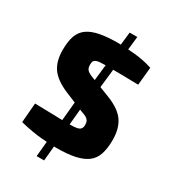

<svg xmlns="http://www.w3.org/2000/svg" viewBox="-214 -905 1016 1132"><g transform="rotate(30 294.0 -338.5)"><path d="M303 -704Q355 -703 417.5 -697Q480 -691 538 -672L526 -550Q483 -551 421 -552Q359 -553 299 -553Q277 -553 262 -551.5Q247 -550 237.5 -545.5Q228 -541 224.5 -532.5Q221 -524 221 -509Q221 -485 235 -472.5Q249 -460 287 -447L411 -399Q493 -366 526 -317.5Q559 -269 559 -192Q559 -134 545.5 -94Q532 -54 501 -31Q470 -8 419.5 3Q369 14 294 14Q260 14 194.5 9Q129 4 44 -17L55 -150Q113 -149 159 -147.5Q205 -146 238.5 -145.5Q272 -145 292 -145Q324 -145 341.5 -148.5Q359 -152 366.5 -161.5Q374 -171 374 -188Q374 -205 368.5 -215Q363 -225 351 -232Q339 -239 317 -246L184 -301Q104 -335 71 -382Q38 -429 38 -505Q38 -565 52 -603Q66 -641 98 -663Q130 -685 180.5 -694.5Q231 -704 303 -704ZM263 -360H313L269 114H218ZM381 -791 333 -360H281L329 -791Z"/></g></svg>

Font: Exo 2 ExtraBold
Style: Regular
Weight: 800
Designer: Natanael Gama
Foundry: Natanael Gama
Version: Version 2.010